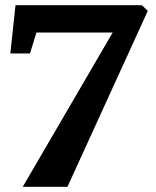

<svg xmlns="http://www.w3.org/2000/svg" viewBox="-20 -721 604 743"><path d="M68 2 416 -595H121L96 -514H20L40 -701H529L552 -679L241 2Z"/></svg>

Font: Wittgenstein Extrabold
Style: Regular
Weight: 800
Designer: Jörg Drees
Foundry: Jörg Drees
Version: Version 1.303; ttfautohint (v1.8.4.7-5d5b)